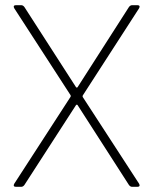

<svg xmlns="http://www.w3.org/2000/svg" viewBox="-20 -720 590 740"><path d="M41 0H62C67 0 71 -3 74 -7L273 -315C274 -317 278 -317 279 -315L477 -7C480 -3 484 0 489 0H510C518 0 520 -5 516 -12L299 -346C298 -348 298 -350 299 -352L516 -688C520 -695 518 -700 510 -700H489C484 -700 480 -697 477 -693L279 -384C278 -382 274 -382 273 -384L74 -693C71 -697 67 -700 62 -700H41C33 -700 31 -695 35 -688L252 -353C253 -351 253 -349 252 -347L35 -12C31 -5 33 0 41 0Z"/></svg>

Font: Barlow ExtraLight
Style: Regular
Weight: 275
Designer: Jeremy Tribby
Foundry: Tribby Type
Version: Version 1.422;hotconv 1.0.109;makeotfexe 2.5.65596